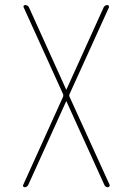

<svg xmlns="http://www.w3.org/2000/svg" viewBox="-20 -540 540 779"><path d="M80.1 219.7Q76.2 219.7 74.2 216.8Q72.3 213.9 74.2 210L236.3 -148.4Q237.3 -152.3 236.3 -157.2L76.2 -509.8Q74.2 -513.7 76.2 -516.6Q78.1 -519.5 82 -519.5Q92.8 -519.5 97.7 -509.8L248 -177.7Q248 -176.8 249 -176.8Q250 -176.8 250 -177.7L400.4 -509.8Q405.3 -519.5 416 -519.5Q418.9 -519.5 420.9 -516.6Q422.9 -513.7 421.9 -509.8L261.7 -157.2Q259.8 -152.3 261.7 -148.4L424.8 210Q425.8 213.9 423.3 216.8Q420.9 219.7 418 219.7Q408.2 219.7 403.3 210L250 -127.9Q250 -128.9 249 -128.9Q248 -128.9 248 -127.9L94.7 210Q89.8 219.7 80.1 219.7Z"/></svg>

Font: Rounded-X Mgen+ 1mn thin
Style: Regular
Weight: 100
Designer: [Source Han Sans]
Ryoko NISHIZUKA  (kana & ideographs); Paul D. Hunt (Latin, Greek & Cyrillic); Wenlong ZHANG  (bopomofo
Version: Version 1.059.20150602